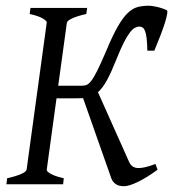

<svg xmlns="http://www.w3.org/2000/svg" viewBox="-20 -643 604 670"><path d="M529.8 -50.8Q511.2 -37.1 493.9 -26.4Q476.6 -15.6 461.4 -8.3Q446.3 -1 433.8 2.9Q421.4 6.8 412.6 6.8Q393.6 6.8 383.3 -1Q373 -8.8 368.7 -20L270 -300.3H264.6Q255.9 -300.3 243.7 -300Q231.4 -299.8 218.8 -299.8H177.2L143.1 -50.8Q142.1 -44.9 157 -36.4Q171.9 -27.8 202.6 -21L200.2 0H2.4L4.9 -21Q35.6 -27.8 53.7 -35.9Q71.8 -43.9 72.8 -50.8L143.1 -564Q144 -569.8 129.2 -578.6Q114.3 -587.4 83.5 -594.2L86.4 -615.2H284.2L281.2 -594.2Q250.5 -587.4 232.4 -579.1Q214.4 -570.8 213.4 -564L183.1 -343.8H262.7Q272.5 -343.8 280.3 -345.9Q288.1 -348.1 297.4 -359.6Q306.6 -371.1 319.1 -395.8Q331.5 -420.4 350.6 -465.3Q372.6 -518.1 390.4 -549.3Q408.2 -580.6 425 -596.9Q441.9 -613.3 459.5 -618.2Q477.1 -623 498.5 -623Q504.9 -623 512.9 -621.8Q521 -620.6 529.5 -618.7Q538.1 -616.7 546.4 -613.8Q554.7 -610.8 561.5 -607.9Q565.4 -606 563.2 -593.5Q561 -581.1 554.9 -561.5Q548.8 -542 539.1 -517.3Q529.3 -492.7 518.6 -466.3H494.1Q493.7 -492.7 491.7 -509Q489.7 -525.4 486.3 -534.4Q482.9 -543.5 477.8 -546.9Q472.7 -550.3 466.3 -550.3Q459 -550.3 450.7 -545.9Q442.4 -541.5 432.9 -529.1Q423.3 -516.6 412.1 -494.6Q400.9 -472.7 386.7 -437Q369.1 -392.6 354 -364.5Q338.9 -336.4 321.8 -321.3L430.7 -77.6Q439.5 -58.1 460.2 -56.6Q481 -55.2 522.5 -70.8Z"/></svg>

Font: Gentium Plus Cyr
Style: Italic
Weight: 400
Italic angle: -8°
Designer: J. Victor Gaultney, Annie Olsen, Iska Routamaa, Becca Hirsbrunner
Foundry: SIL International
Version: Version 5.000